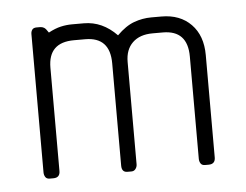

<svg xmlns="http://www.w3.org/2000/svg" viewBox="-34 -333 477 372"><g transform="rotate(-5 205.0 -147.0)"><path d="M358 0H351Q345 0 342.5 -4Q340 -8 340 -13V-212Q340 -263 292 -263H272Q247 -263 233 -249.5Q219 -236 219 -212V-13Q219 -8 216 -4Q213 0 208 0H200Q189 0 189 -13V-212Q189 -263 141 -263H119Q69 -263 69 -214V-13Q69 0 56 0H49Q43 0 40.5 -4Q38 -8 38 -13V-282Q38 -287 40.5 -290.5Q43 -294 49 -294H56Q60 -294 63.5 -292Q67 -290 72 -282Q85 -289 96 -291.5Q107 -294 118 -294H141Q177 -294 205 -265Q222 -282 238.5 -288Q255 -294 272 -294H292Q328 -294 349.5 -272Q371 -250 371 -212V-13Q371 0 358 0Z"/></g></svg>

Font: Chathura
Style: Regular
Weight: 300
Designer: Appaji Ambarisha Darbha
Foundry: Aditya Fonts
Version: Version 1.00 2015